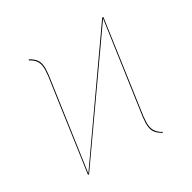

<svg xmlns="http://www.w3.org/2000/svg" viewBox="-123 -643 770 770"><g transform="rotate(-30 261.5 -258.0)"><path d="M384 -62Q384 -40 393 -25Q402 -10 422 1L420 4Q398 -8 389 -22.5Q380 -37 380 -62Q380 -70 382 -90Q393 -169 442 -513L81 0H76L136 -424Q138 -446 138 -453Q138 -476 129.5 -490.5Q121 -505 100 -516L102 -520Q124 -508 133 -493.5Q142 -479 142 -455Q142 -448 140 -426L80 -4L441 -518L446 -517L386 -92Q384 -70 384 -62Z"/></g></svg>

Font: Fira Sans Condensed Four
Style: Italic
Weight: 100
Width: 3
Italic angle: -8°
Designer: bBox Type GmbH & Carrois Corporate GbR & Edenspiekermann AG
Foundry: bBox Type GmbH & Carrois Corporate GbR & Edenspiekermann AG
Version: Version 4.301